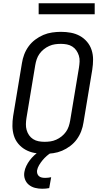

<svg xmlns="http://www.w3.org/2000/svg" viewBox="-20 -939 640 1182"><path d="M254 8Q222 8 192.5 2.5Q163 -3 137.5 -17Q112 -31 93 -53.5Q74 -76 65.5 -104Q57 -132 56.5 -162.5Q56 -193 61 -225L115 -550Q119 -577 129 -603.5Q139 -630 156 -653.5Q173 -677 197 -695Q221 -713 247 -724Q273 -735 301 -739Q329 -743 355 -743Q387 -743 416.5 -737.5Q446 -732 471.5 -718Q497 -704 516 -681.5Q535 -659 544 -631Q553 -603 553 -572.5Q553 -542 548 -510L494 -185Q490 -158 480 -131.5Q470 -105 453 -81.5Q436 -58 412 -40Q388 -22 362 -11Q336 0 308 4Q280 8 254 8ZM254 -66Q272 -66 290 -68.5Q308 -71 326 -79Q344 -87 359.5 -99.5Q375 -112 386 -127.5Q397 -143 403 -161Q409 -179 412 -197L466 -522Q469 -541 470 -560Q471 -579 465.5 -596.5Q460 -614 450 -628.5Q440 -643 425 -652.5Q410 -662 392 -665.5Q374 -669 355 -669Q337 -669 319 -666.5Q301 -664 283 -656Q265 -648 249.5 -635.5Q234 -623 223 -607.5Q212 -592 206 -574Q200 -556 197 -538L143 -213Q140 -194 139.5 -175Q139 -156 144 -138.5Q149 -121 159 -106.5Q169 -92 184 -82.5Q199 -73 217 -69.5Q235 -66 254 -66ZM240 223Q217 223 195.5 217.5Q174 212 157.5 198.5Q141 185 133.5 164Q126 143 130 120Q133 101 142 82.5Q151 64 163 48Q175 32 190.5 17.5Q206 3 223 -8H298L297 0Q281 9 267 21.5Q253 34 241.5 48Q230 62 220.5 78Q211 94 208 111Q207 121 210 130.5Q213 140 220.5 146Q228 152 237.5 154Q247 156 258 156Q267 156 276 155Q285 154 295 152L283 219Q273 221 262 222Q251 223 240 223ZM218 -851V-919H563V-851Z"/></svg>

Font: Iosevka Extended
Style: Italic
Weight: 400
Width: 7
Italic angle: -9°
Monospace: yes
Designer: Belleve Invis
Foundry: Belleve Invis
Version: Version 32.5.0; ttfautohint (v1.8.4)